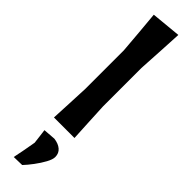

<svg xmlns="http://www.w3.org/2000/svg" viewBox="-354 -718 979 979"><g transform="rotate(45 135.0 -229.0)"><path d="M61.5 0Q64 -54.5 66.5 -104.8Q69 -155 71.5 -217V-493.5Q66.5 -555 61.5 -613.8Q56.5 -672.5 51 -730.5L212.5 -746Q209.5 -687 206 -624.2Q202.5 -561.5 198.5 -493.5V-217Q201.5 -155 204 -104.8Q206.5 -54.5 209.5 0ZM59 287.5Q66 255 71.5 225Q77 195 83 160.5Q81 141 78.2 120.5Q75.5 100 73 80L139.5 75Q171.5 79 190.2 95Q209 111 209 138Q209 155.5 194 183Q179 210.5 158 238.5Q137 266.5 118.5 286Z"/></g></svg>

Font: Commissioner Loud SemiBold
Style: Regular
Weight: 600
Designer: Kostas Bartsokas
Foundry: Kostas Bartsokas
Version: Version 1.000; ttfautohint (v1.8.3)